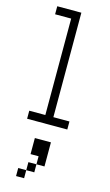

<svg xmlns="http://www.w3.org/2000/svg" viewBox="-154 -752 659 1154"><g transform="rotate(15 175.0 -175.0)"><path d="M50 0H300V-50H200V-700H50V-650H150V-50H50ZM75 350H125V300H75ZM125 300H175V250H125ZM125 200H175V250H225V100H125Z"/></g></svg>

Font: LS-VG5000 Light
Style: Regular
Weight: 400
Designer: Justin Bihan, 2021
Foundry: Justin Bihan, 2021
Version: Version 1.000;Glyphs 3.1.2 (3151)